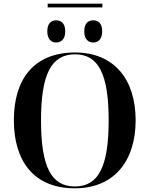

<svg xmlns="http://www.w3.org/2000/svg" viewBox="-20 -1009 810 1039"><path d="M238 -969H534V-989H238ZM284 -779C310 -779 333 -796 333 -839C333 -884 310 -899 284 -899C258 -899 236 -884 236 -839C236 -796 258 -779 284 -779ZM485 -779C510 -779 533 -796 533 -839C533 -884 510 -899 485 -899C458 -899 436 -884 436 -839C436 -796 458 -779 485 -779ZM385 10C597 10 714 -137 714 -358C714 -580 597 -725 386 -725C163 -725 55 -580 55 -359C55 -137 163 10 385 10ZM385 0C257 0 202 -107 202 -358C202 -608 258 -715 386 -715C513 -715 568 -608 568 -358C568 -107 513 0 385 0Z"/></svg>

Font: Noto Serif Display SemiBold
Style: Regular
Weight: 600
Designer: Monotype Design Team
Foundry: Monotype Imaging Inc.
Version: Version 2.009